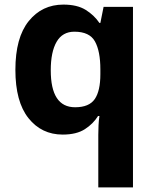

<svg xmlns="http://www.w3.org/2000/svg" viewBox="-20 -576 672 836"><path d="M408 11Q408 -8 409 -30Q410 -52 413 -71H407Q386 -37 349.5 -13.5Q313 10 253 10Q161 10 104 -61.5Q47 -133 47 -272Q47 -412 105 -484Q163 -556 256 -556Q316 -556 353 -533Q390 -510 413 -476H417L431 -546H559V240H408ZM307 -109Q368 -109 392.5 -144.5Q417 -180 417 -253V-274Q417 -353 393.5 -395.5Q370 -438 304 -438Q252 -438 226.5 -394Q201 -350 201 -270Q201 -109 307 -109Z"/></svg>

Font: Noto Sans Thai Looped
Style: Bold
Weight: 700
Designer: Sasikarn Vongin, Ben Mitchell
Foundry: The Fontpad Ltd
Version: Version 1.001; ttfautohint (v1.8.4.7-5d5b)